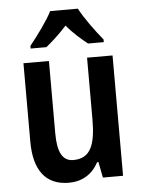

<svg xmlns="http://www.w3.org/2000/svg" viewBox="-54 -809 643 863"><g transform="rotate(-5 267.0 -378.0)"><path d="M330 -766H205C185 -725 136 -659 103 -618V-606H174C199 -626 236 -659 268 -695C298 -659 334 -628 362 -606H433V-618C397 -662 353 -722 330 -766ZM467 -543H352V-266C352 -151 329 -90 251 -90C202 -90 180 -131 180 -217V-543H65V-189C65 -61 117 10 222 10C280 10 328 -17 356 -71H362L376 0H467Z"/></g></svg>

Font: Noto Sans Telugu Condensed SemiBold
Style: Regular
Weight: 600
Width: 3
Designer: Jelle Bosma - Monotype Design Team
Foundry: Monotype Imaging Inc.
Version: Version 2.005